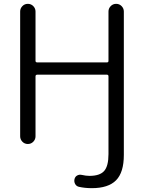

<svg xmlns="http://www.w3.org/2000/svg" viewBox="-20 -750 750 1000"><path d="M85 -40V-690Q85 -706 96.5 -718Q108 -730 125 -730Q142 -730 153.5 -718Q165 -706 165 -690V-433Q165 -425 174 -425H537Q545 -425 545 -433V-690Q545 -706 556.5 -718Q568 -730 585 -730Q602 -730 613.5 -718Q625 -706 625 -690V57Q625 148 584.5 189Q544 230 458 230Q422 230 391 223Q378 220 371.5 208.5Q365 197 368 183Q371 170 382 164Q393 158 406 161Q428 166 446 166Q500 166 522.5 140.5Q545 115 545 53V-352Q545 -361 537 -361H174Q165 -361 165 -352V-40Q165 -24 153.5 -12Q142 0 125 0Q108 0 96.5 -12Q85 -24 85 -40Z"/></svg>

Font: Rounded Mplus 1c
Style: Regular
Weight: 400
Version: Version 1.059.20150529